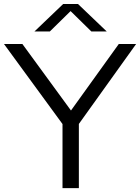

<svg xmlns="http://www.w3.org/2000/svg" viewBox="-34 -966 718 986"><path d="M287 0V-329L-13.5 -740H81L330.5 -398.5L576 -740H665L371 -329.5V0ZM143 -804.5 290.5 -945.5H366.5L514 -804.5H435L328.5 -909L222 -804.5Z"/></svg>

Font: Encode Sans Expanded
Style: Regular
Weight: 400
Width: 7
Designer: Multiple Designers
Foundry: Impallari Type
Version: Version 3.000; ttfautohint (v1.8.3) -l 8 -r 50 -G 200 -x 14 